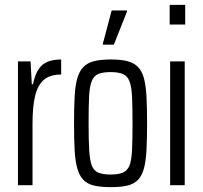

<svg xmlns="http://www.w3.org/2000/svg" viewBox="-20 -763 836 791"><path d="M54 0V-510H106L111 -416H116Q124 -456 139.5 -478.5Q155 -501 178.5 -509.5Q202 -518 232 -518V-456Q186 -456 160.5 -434Q135 -412 124.5 -367.5Q114 -323 114 -254V0Z M437 8Q395 8 367.5 1.5Q340 -5 323.5 -22Q307 -39 298.5 -69Q290 -99 287.5 -144.5Q285 -190 285 -255Q285 -319 287.5 -365Q290 -411 298.5 -440.5Q307 -470 323.5 -487Q340 -504 367.5 -511Q395 -518 437 -518Q478 -518 505 -511Q532 -504 548.5 -487Q565 -470 573 -440.5Q581 -411 583.5 -365Q586 -319 586 -255Q586 -190 583.5 -144.5Q581 -99 573 -69Q565 -39 548.5 -22Q532 -5 505 1.5Q478 8 437 8ZM436 -44Q468 -44 486.5 -52Q505 -60 513.5 -81.5Q522 -103 524 -145Q526 -187 526 -255Q526 -323 524 -364.5Q522 -406 513.5 -428Q505 -450 486.5 -458Q468 -466 436 -466Q404 -466 385.5 -458.5Q367 -451 358 -429Q349 -407 347 -365Q345 -323 345 -255Q345 -186 347.5 -144.5Q350 -103 358 -81.5Q366 -60 384.5 -52Q403 -44 436 -44ZM404 -579V-584L440 -720H503V-715L449 -579Z M679 -662V-743H743V-662ZM681 0V-510H741V0Z"/></svg>

Font: Saira ExtraCondensed
Style: Regular
Weight: 400
Width: 2
Designer: Hector Gatti with collaboration of the Omnibus-Type team
Foundry: Omnibus-Type
Version: Version 1.101